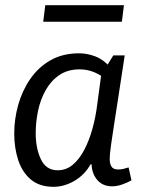

<svg xmlns="http://www.w3.org/2000/svg" viewBox="-20 -709 549 742"><path d="M418 -495H462Q447 -396 436.5 -328.5Q426 -261 419.5 -218.5Q413 -176 409.5 -151.5Q406 -127 405 -114.5Q404 -102 404 -94Q404 -76 411 -65Q418 -54 437 -54Q447 -54 457.5 -56.5Q468 -59 477 -62L488 -12Q472 -3 452 4Q432 11 413 11Q377 11 356 -13.5Q335 -38 334 -74H330Q307 -33 267.5 -10Q228 13 187 13Q133 13 99.5 -15Q66 -43 50.5 -90Q35 -137 35 -193Q35 -249 50.5 -304Q66 -359 97 -404Q128 -449 175 -476Q222 -503 286 -503Q317 -503 348.5 -491Q380 -479 407 -448V-389Q376 -416 347.5 -428.5Q319 -441 288 -441Q242 -441 209.5 -419Q177 -397 156.5 -360.5Q136 -324 127 -280.5Q118 -237 118 -194Q118 -136 138 -93.5Q158 -51 203 -51Q236 -51 261.5 -72.5Q287 -94 306 -130.5Q325 -167 337.5 -212.5Q350 -258 356 -307L371 -419ZM155 -689H459L451 -625H147Z"/></svg>

Font: Rosario
Style: Italic
Weight: 400
Italic angle: -8.05°
Designer: Hector Gatti
Foundry: Omnibus Type
Version: Version 1.201